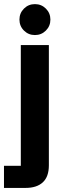

<svg xmlns="http://www.w3.org/2000/svg" viewBox="-42 -721 314 941"><path d="M-22.5 200V91.7H60V-500H197.5V89.2Q197.5 145 167.9 172.5Q138.3 200 83.3 200ZM129.2 -549.2Q97.5 -549.2 75.4 -571.2Q53.3 -593.3 53.3 -625Q53.3 -656.7 75.4 -678.8Q97.5 -700.8 129.2 -700.8Q160.8 -700.8 182.9 -678.8Q205 -656.7 205 -625Q205 -593.3 182.9 -571.2Q160.8 -549.2 129.2 -549.2Z"/></svg>

Font: Funnel Display
Style: Bold
Weight: 700
Designer: NORD ID, Kristian Moeller
Foundry: Dicotype
Version: Version 1.000